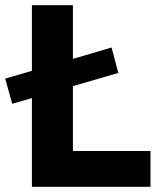

<svg xmlns="http://www.w3.org/2000/svg" viewBox="-27 -720 617 740"><path d="M-7 -417 96 -447V-700H254V-493L403 -537L429 -439L254 -388V-138H553V0H96V-342L20 -320Z"/></svg>

Font: Trueno
Style: SBd
Weight: 600
Designer: Julieta Ulanovsky
Foundry: Julieta Ulanovsky
Version: Version 3.001b